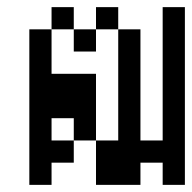

<svg xmlns="http://www.w3.org/2000/svg" viewBox="-20 -520 540 540"><path d="M125 -62.5H187.5V-125H125V-187.5H187.5V-125H250Q250 -125 250 0H375V-62.5H437.5V0H500Q500 0 500 -500H437.5Q437.5 -500 437.5 -125H375V-437.5H312.5V-125H250V-312.5H125Q125 -312.5 125 -437.5H62.5V0H125ZM125 -437.5H187.5V-375H250V-437.5H187.5V-500H125ZM250 -437.5H312.5V-500H250Z"/></svg>

Font: Unifont
Style: Regular
Weight: 500
Version: Version 15.1.04